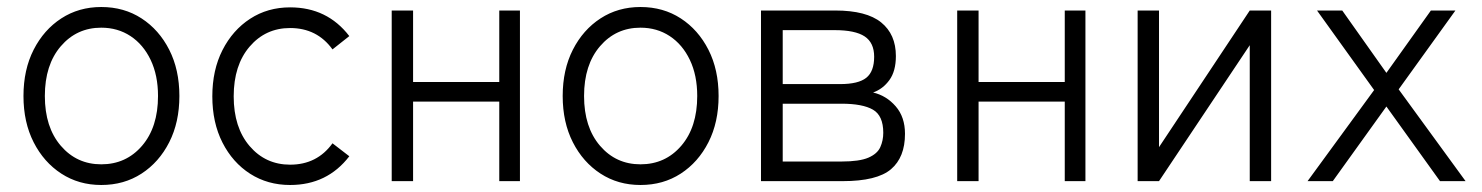

<svg xmlns="http://www.w3.org/2000/svg" viewBox="-20 -517 4231 548"><path d="M269 11Q205 11 155 -21.5Q105 -54 76 -111Q47 -168 47 -243Q47 -318 76 -375Q105 -432 155 -464.5Q205 -497 269 -497Q334 -497 384 -464.5Q434 -432 463 -375Q492 -318 492 -243Q492 -168 463 -111Q434 -54 384 -21.5Q334 11 269 11ZM269 -48Q340 -48 385.5 -101Q431 -154 431 -243Q431 -302 410 -346Q389 -390 352.5 -414Q316 -438 269 -438Q199 -438 153.5 -385Q108 -332 108 -243Q108 -154 153.5 -101Q199 -48 269 -48Z M808 11Q744 11 694 -21Q644 -53 615 -110Q586 -167 586 -242Q586 -317 615 -374Q644 -431 694 -463.5Q744 -496 808 -496Q914 -496 977 -414L929 -376Q885 -437 808 -437Q738 -437 692.5 -384Q647 -331 647 -242Q647 -153 692.5 -100Q738 -47 808 -47Q885 -47 929 -108L977 -71Q914 11 808 11Z M1098 0V-487H1159V-283H1405V-487H1464V0H1405V-227H1159V0Z M1808 11Q1744 11 1694 -21.5Q1644 -54 1615 -111Q1586 -168 1586 -243Q1586 -318 1615 -375Q1644 -432 1694 -464.5Q1744 -497 1808 -497Q1873 -497 1923 -464.5Q1973 -432 2002 -375Q2031 -318 2031 -243Q2031 -168 2002 -111Q1973 -54 1923 -21.5Q1873 11 1808 11ZM1808 -48Q1879 -48 1924.5 -101Q1970 -154 1970 -243Q1970 -302 1949 -346Q1928 -390 1891.5 -414Q1855 -438 1808 -438Q1738 -438 1692.5 -385Q1647 -332 1647 -243Q1647 -154 1692.5 -101Q1738 -48 1808 -48Z M2152 0V-487H2364Q2453 -487 2495 -453Q2537 -419 2537 -357Q2537 -314 2518.5 -288.5Q2500 -263 2472 -253Q2510 -244 2536.5 -213.5Q2563 -183 2563 -135Q2563 -68 2523 -34Q2483 0 2385 0ZM2214 -56H2382Q2433 -56 2458.5 -67Q2484 -78 2492.5 -97Q2501 -116 2501 -138Q2501 -187 2471.5 -204Q2442 -221 2382 -221H2214ZM2214 -277H2378Q2430 -277 2452.5 -295Q2475 -313 2475 -355Q2475 -395 2448 -413Q2421 -431 2362 -431H2214Z M2712 0V-487H2773V-283H3019V-487H3078V0H3019V-227H2773V0Z M3227 0V-487H3288V-97L3547 -487H3608V0H3547V-388L3288 0Z M3712 0 3902 -260 3739 -487H3811L3937 -309L4064 -487H4134L3972 -262L4163 0H4090L3937 -213L3784 0Z"/></svg>

Font: Zen Kaku Gothic New
Style: Regular
Weight: 400
Designer: Yoshimichi Ohira
Foundry: Positype
Version: Version 1.001